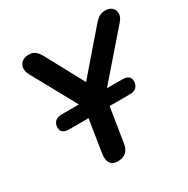

<svg xmlns="http://www.w3.org/2000/svg" viewBox="-163 -858 988 1010"><g transform="rotate(-30 331.0 -352.5)"><path d="M269 8Q238 8 225 -12Q212 -32 217 -67L264 -363L278 -286L93 -622Q80 -646 82.5 -666.5Q85 -687 100.5 -700Q116 -713 142 -713Q165 -713 179.5 -702.5Q194 -692 209 -665L343 -417H315L536 -673Q556 -696 571 -704.5Q586 -713 608 -713Q633 -713 647.5 -699Q662 -685 662 -664Q662 -643 644 -622L352 -286L392 -363L343 -56Q333 8 269 8ZM130 -266Q107 -266 94.5 -275.5Q82 -285 82 -304Q82 -328 96.5 -341Q111 -354 136 -354H504Q553 -354 553 -316Q553 -294 540 -280Q527 -266 499 -266Z"/></g></svg>

Font: Nunito ExtraLight
Style: Italic
Weight: 200
Italic angle: -9°
Designer: Vernon Adams
Foundry: Vernon Adams
Version: Version 3.602